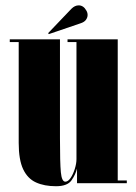

<svg xmlns="http://www.w3.org/2000/svg" viewBox="-20 -666 493 698"><path d="M183.5 11Q141 11 110.8 -2.8Q80.5 -16.5 64.2 -50.8Q48 -85 48 -146.5V-513H15.5V-523H198V-163.5Q198 -74.5 201.2 -40Q204.5 -5.5 217.5 -5.5Q227.5 -5.5 236.8 -19.2Q246 -33 252 -52.2Q258 -71.5 258 -87.5V-513H225.5V-523H408V-10H441V0H260V-53.5Q255 -32 240 -10.5Q225 11 183.5 11ZM157.5 -542 155 -545.5 239.5 -634Q252 -646.5 266 -646.5Q283.5 -646.5 294 -627.5Q298.5 -620 298.5 -611.5Q298.5 -602.5 292.5 -594Q286.5 -585.5 272 -581Z"/></svg>

Font: Imbue 100pt Black
Style: Regular
Weight: 900
Designer: Tyler Finck
Foundry: Etcetera Type Company
Version: Version 1.102; ttfautohint (v1.8.3)